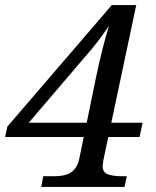

<svg xmlns="http://www.w3.org/2000/svg" viewBox="-34 -734 613 754"><path d="M128 0 136 -42H180Q203 -42 222.5 -47Q242 -52 257 -67.5Q272 -83 278 -114L345 -439Q354 -483 367 -535Q380 -587 394 -633Q383 -616 366.5 -593.5Q350 -571 333.5 -550.5Q317 -530 306 -518L49 -217L34 -252H526L514 -196H-14L-5 -237L405 -714H501L373 -110Q372 -104 370.5 -95.5Q369 -87 369 -82Q369 -57 389.5 -49.5Q410 -42 441 -42H464L455 0Z"/></svg>

Font: NotoSerifTamilSlanted
Style: Italic
Weight: 400
Italic angle: -12°
Designer: Indian Type Foundry, Tom Grace, and the Monotype Design Team
Foundry: Monotype Imaging Inc.
Version: Version 2.001